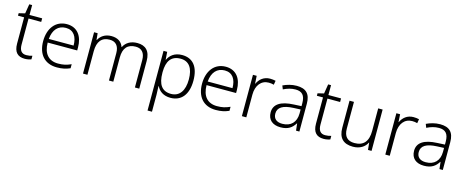

<svg xmlns="http://www.w3.org/2000/svg" viewBox="-43 -1405 5780 2387"><g transform="rotate(15 2846.5 -211.5)"><path d="M238 -39C177 -39 149 -77 149 -151V-486H312V-532H149V-659H112L92 -537L13 -518V-486H92V-148C92 -37 142 10 231 10C264 10 295 3 315 -5V-51C296 -44 268 -39 238 -39Z M630 -542C482 -542 397 -424 397 -262C397 -95 485 10 645 10C713 10 761 -1 814 -24V-76C755 -50 713 -40 647 -40C525 -40 457 -118 456 -259H836V-298C836 -440 766 -542 630 -542ZM629 -494C730 -494 777 -418 777 -306H458C468 -427 531 -494 629 -494Z M1536 -542C1453 -542 1391 -506 1360 -443H1357C1335 -509 1279 -542 1202 -542C1119 -542 1065 -500 1038 -448H1034L1026 -532H980V0H1037V-302C1037 -431 1093 -493 1194 -493C1268 -493 1314 -448 1314 -353V0H1370V-311C1370 -435 1426 -493 1528 -493C1602 -493 1648 -448 1648 -353V0H1704V-355C1704 -485 1641 -542 1536 -542Z M2113 -542C2014 -542 1958 -491 1931 -433H1928L1921 -532H1874V236H1931V17C1931 -16 1929 -58 1927 -92H1931C1958 -36 2013 10 2107 10C2244 10 2329 -89 2329 -269C2329 -450 2249 -542 2113 -542ZM2105 -493C2215 -493 2270 -413 2270 -270C2270 -126 2211 -39 2101 -39C1985 -39 1931 -115 1931 -266V-276C1932 -416 1986 -493 2105 -493Z M2675 -542C2527 -542 2442 -424 2442 -262C2442 -95 2530 10 2690 10C2758 10 2806 -1 2859 -24V-76C2800 -50 2758 -40 2692 -40C2570 -40 2502 -118 2501 -259H2881V-298C2881 -440 2811 -542 2675 -542ZM2674 -494C2775 -494 2822 -418 2822 -306H2503C2513 -427 2576 -494 2674 -494Z M3244 -541C3164 -541 3109 -493 3082 -433H3079L3073 -532H3025V0H3082V-292C3082 -411 3144 -489 3241 -489C3265 -489 3286 -486 3307 -480L3316 -533C3295 -538 3270 -541 3244 -541Z M3587 -541C3523 -541 3462 -523 3412 -499L3430 -453C3481 -478 3530 -493 3585 -493C3666 -493 3709 -454 3709 -349V-312L3612 -307C3446 -300 3358 -245 3358 -139C3358 -43 3421 10 3523 10C3622 10 3671 -30 3709 -90H3712L3722 0H3765V-358C3765 -485 3707 -541 3587 -541ZM3619 -265 3709 -269V-217C3708 -105 3644 -38 3533 -38C3461 -38 3418 -73 3418 -139C3418 -219 3484 -259 3619 -265Z M4085 -39C4024 -39 3996 -77 3996 -151V-486H4159V-532H3996V-659H3959L3939 -537L3860 -518V-486H3939V-148C3939 -37 3989 10 4078 10C4111 10 4142 3 4162 -5V-51C4143 -44 4115 -39 4085 -39Z M4694 -532H4637V-242C4637 -107 4579 -39 4462 -39C4372 -39 4325 -87 4325 -189V-532H4268V-184C4268 -53 4332 10 4455 10C4546 10 4607 -33 4636 -91H4639L4648 0H4694Z M5090 -541C5010 -541 4955 -493 4928 -433H4925L4919 -532H4871V0H4928V-292C4928 -411 4990 -489 5087 -489C5111 -489 5132 -486 5153 -480L5162 -533C5141 -538 5116 -541 5090 -541Z M5433 -541C5369 -541 5308 -523 5258 -499L5276 -453C5327 -478 5376 -493 5431 -493C5512 -493 5555 -454 5555 -349V-312L5458 -307C5292 -300 5204 -245 5204 -139C5204 -43 5267 10 5369 10C5468 10 5517 -30 5555 -90H5558L5568 0H5611V-358C5611 -485 5553 -541 5433 -541ZM5465 -265 5555 -269V-217C5554 -105 5490 -38 5379 -38C5307 -38 5264 -73 5264 -139C5264 -219 5330 -259 5465 -265Z"/></g></svg>

Font: Noto Sans Myanmar UI Light
Style: Regular
Weight: 300
Designer: Monotype Design Team
Foundry: Monotype Imaging Inc.
Version: Version 2.103